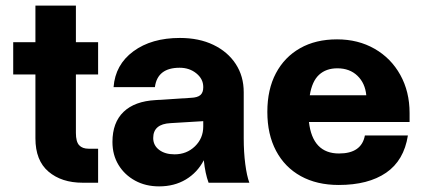

<svg xmlns="http://www.w3.org/2000/svg" viewBox="-20 -650 1514 683"><path d="M329 -121V0H274Q199 0 152.5 -39.5Q106 -79 106 -158V-385H27V-500H106V-630H250V-500H329V-385H250V-177Q250 -146 261.5 -133.5Q273 -121 295 -121Z M847 -158Q847 -109 852.5 -66.5Q858 -24 867 0H722Q710 -32 705 -80Q682 -36 641 -11.5Q600 13 546 13Q498 13 460.5 -7.5Q423 -28 401.5 -63.5Q380 -99 380 -145Q380 -214 419.5 -252Q459 -290 534 -294L659 -302Q683 -303 693 -312Q703 -321 703 -339V-341Q703 -369 678.5 -389Q654 -409 619 -409Q540 -409 531 -340H384Q390 -420 454.5 -467.5Q519 -515 620 -515Q688 -515 739 -490.5Q790 -466 818.5 -422.5Q847 -379 847 -322ZM525 -159Q525 -133 546 -117Q567 -101 601 -101Q644 -101 673.5 -129.5Q703 -158 703 -200V-219L587 -212Q525 -209 525 -159Z M931 -252Q931 -332 961.5 -389.5Q992 -447 1047.5 -478.5Q1103 -510 1179 -510Q1254 -510 1312.5 -476.5Q1371 -443 1404 -383.5Q1437 -324 1437 -248V-216H1079Q1092 -104 1186 -104Q1266 -104 1278 -168H1431Q1417 -79 1353.5 -35.5Q1290 8 1185 8Q1107 8 1050 -23.5Q993 -55 962 -113.5Q931 -172 931 -252ZM1180 -407Q1140 -407 1115 -384Q1090 -361 1082 -311H1283Q1279 -354 1251.5 -380.5Q1224 -407 1180 -407Z"/></svg>

Font: Overused Grotesk
Style: Bold
Weight: 700
Version: Version 0.003